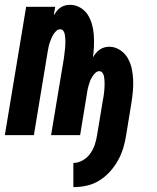

<svg xmlns="http://www.w3.org/2000/svg" viewBox="-27 -558 647 793"><path d="M276 215V115Q296 115 315 104Q334 93 346 76Q358 59 364.5 39.5Q371 20 374 0Q380 -36 386 -72.5Q392 -109 398 -145Q400 -153 401 -161.5Q402 -170 403 -178Q404 -186 404.5 -194.5Q405 -203 405 -211Q405 -219 404.5 -227Q404 -235 402.5 -243Q401 -251 396 -257.5Q391 -264 383 -264Q374 -264 366.5 -256.5Q359 -249 354 -241Q349 -233 345.5 -224.5Q342 -216 339.5 -207Q337 -198 335 -189Q333 -180 332 -171L304 0H184L237 -318Q238 -327 239 -335Q240 -343 241 -351.5Q242 -360 242.5 -368Q243 -376 243 -384.5Q243 -393 242.5 -401Q242 -409 240.5 -416.5Q239 -424 234.5 -430.5Q230 -437 222 -437Q212 -437 205 -430Q198 -423 193 -415Q188 -407 184.5 -398Q181 -389 178 -380.5Q175 -372 173.5 -363Q172 -354 170 -345L113 0H-7L81 -530H201L195 -495Q201 -504 207.5 -512.5Q214 -521 223 -527Q232 -533 242 -535.5Q252 -538 262 -538Q285 -538 304.5 -526.5Q324 -515 335.5 -497Q347 -479 353 -457Q359 -435 360.5 -412.5Q362 -390 361 -367Q360 -344 357 -321Q362 -330 369 -338.5Q376 -347 384.5 -353Q393 -359 403.5 -362Q414 -365 424 -365Q448 -365 468.5 -351.5Q489 -338 500.5 -318Q512 -298 517 -275Q522 -252 523 -227.5Q524 -203 521.5 -178Q519 -153 515 -128L494 0Q490 27 482 53.5Q474 80 460 105Q446 130 426.5 151.5Q407 173 382.5 188Q358 203 330.5 209Q303 215 276 215Z"/></svg>

Font: Iosevka Curly Extended
Style: Bold Italic
Weight: 700
Width: 7
Italic angle: -9°
Monospace: yes
Designer: Belleve Invis
Foundry: Belleve Invis
Version: Version 11.1.0; ttfautohint (v1.8.3)